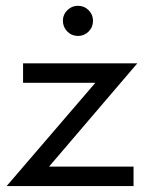

<svg xmlns="http://www.w3.org/2000/svg" viewBox="-20 -630 489 650"><path d="M432.1 -65.9V0H2.4L302.7 -349.6H58.1V-415.5H444.8L146 -65.9ZM192.9 -560.1Q192.9 -580.6 208 -595.5Q223.1 -610.4 243.7 -610.4Q265.1 -610.4 280 -595.5Q294.9 -580.6 294.9 -559.6Q294.9 -538.1 280 -523.2Q265.1 -508.3 244.1 -508.3Q222.7 -508.3 207.8 -523.4Q192.9 -538.6 192.9 -560.1Z"/></svg>

Font: NMS Futura Pro Book
Style: Regular
Weight: 400
Designer: Blend3rman
Version: Version 0.1